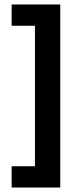

<svg xmlns="http://www.w3.org/2000/svg" viewBox="-20 -762 346 857"><path d="M32 75V-20H136V-647H32V-742H249V75Z"/></svg>

Font: Epunda Sans
Style: Bold
Weight: 700
Designer: Simon Atzbach
Foundry: typofactur
Version: Version 2.204; ttfautohint (v1.8.4.7-5d5b)